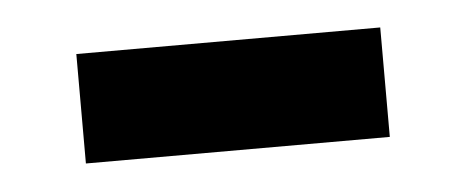

<svg xmlns="http://www.w3.org/2000/svg" viewBox="-25 -348 438 180"><g transform="rotate(-5 193.5 -258.5)"><path d="M50.5 -207V-310H336.5V-207Z"/></g></svg>

Font: Anek Tamil SemiBold
Style: Regular
Weight: 600
Version: Version 1.003